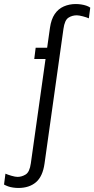

<svg xmlns="http://www.w3.org/2000/svg" viewBox="-88 -748 468 953"><path d="M3 185Q-9 185 -23 183Q-37 181 -48 177Q-59 173 -68 168L-61 114Q-50 119 -31 124.5Q-12 130 -1 130Q20 130 39.5 118Q59 106 65 63L138 -455H82L89 -511H146L160 -610Q166 -652 183.5 -678Q201 -704 228.5 -716Q256 -728 288 -728Q301 -728 314.5 -726Q328 -724 340 -720Q352 -716 360 -710L353 -657Q342 -662 323 -667Q304 -672 293 -672Q270 -672 251.5 -660Q233 -648 227 -605L133 64Q124 128 90.5 156.5Q57 185 3 185Z"/></svg>

Font: Chivo Medium ExtraLight
Style: Italic
Weight: 250
Italic angle: -8.05°
Version: Version 2.002